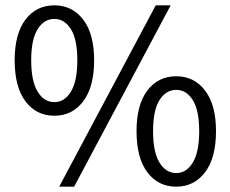

<svg xmlns="http://www.w3.org/2000/svg" viewBox="-20 -688 864 720"><path d="M184 -254Q116 -254 75.5 -308Q35 -362 35 -462Q35 -561 75.5 -614.5Q116 -668 184 -668Q251 -668 292 -614.5Q333 -561 333 -462Q333 -362 292 -308Q251 -254 184 -254ZM184 -305Q222 -305 246 -344.5Q270 -384 270 -462Q270 -540 246 -578.5Q222 -617 184 -617Q145 -617 121 -578.5Q97 -540 97 -462Q97 -384 121 -344.5Q145 -305 184 -305ZM202 12 564 -668H620L258 12ZM641 12Q573 12 532.5 -42Q492 -96 492 -196Q492 -295 532.5 -348.5Q573 -402 641 -402Q708 -402 749 -348.5Q790 -295 790 -196Q790 -96 749 -42Q708 12 641 12ZM641 -39Q679 -39 703 -78.5Q727 -118 727 -196Q727 -274 703 -312.5Q679 -351 641 -351Q602 -351 578 -312.5Q554 -274 554 -196Q554 -118 578 -78.5Q602 -39 641 -39Z"/></svg>

Font: Pinyin1712
Style: Regular
Weight: 400
Version: Version 1